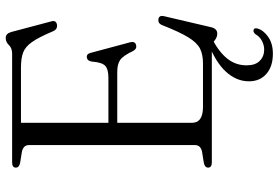

<svg xmlns="http://www.w3.org/2000/svg" viewBox="-172 -590 976 673"><g transform="rotate(-90 316.5 -254.0)"><path d="M65 -687Q65 -700 83.5 -700H464Q484 -700 494.5 -711.2Q505 -722.5 519.5 -722.5Q535 -722.5 540.5 -702.5L577.5 -563Q582.5 -547 567.5 -543Q550.5 -539.5 543 -556.5Q522 -606.5 505.2 -630.2Q488.5 -654 468.2 -661.5Q448 -669 415.5 -669H222V-362.5H379.5Q410 -362.5 422 -374Q434 -385.5 436.5 -419.5Q438.5 -436 450.5 -438Q463.5 -440.5 467.5 -423.5L504.5 -285.5Q508.5 -269.5 495 -265.5Q481.5 -262 474 -275.5Q457.5 -310.5 442.8 -321Q428 -331.5 400.5 -331.5H222V-70Q222 -31 277.5 -31H430.5Q461 -31 481.8 -41.2Q502.5 -51.5 521.5 -82.2Q540.5 -113 565 -175.5Q570.5 -188.5 583.5 -187.5Q600.5 -186 595.5 -166.5L557 -2Q552 19 534.5 19Q521.5 19 510.2 9.5Q499 0 480.5 0H83.5Q65 0 65 -13Q65 -24.5 81.5 -28L119 -34Q144 -38.5 144 -59V-641Q144 -661.5 119 -666L81.5 -672Q65 -675.5 65 -687ZM507 -15 516 1Q469.5 25.5 446.5 54.8Q423.5 84 423.5 122Q423.5 152.5 439.2 168Q455 183.5 478.5 183.5Q494.5 183.5 509.5 175.5Q524.5 167.5 532.5 153Q539.5 145 546 146Q556 147.5 552.5 160Q547.5 180 524 197Q500.5 214 464 214Q419.5 214 393.5 191.2Q367.5 168.5 367.5 130Q367.5 86 401.5 49Q435.5 12 507 -15Z"/></g></svg>

Font: Fraunces 9pt S000 Light
Style: Regular
Weight: 300
Version: Version 1.000; ttfautohint (v1.8.3)